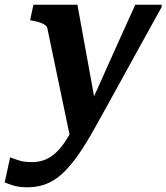

<svg xmlns="http://www.w3.org/2000/svg" viewBox="-93 -559 707 816"><path d="M210 49 266 -11 316 -99 236 -539H49L35 -473L46 -471Q66 -467 79 -462.5Q92 -458 100 -451.5Q108 -445 109 -435ZM277 -84 237 -48Q210 3 187 38Q164 73 141 93Q118 113 94 121.5Q70 130 44 130Q7 130 -17 121.5Q-41 113 -50 110L-73 216Q-63 221 -38 229Q-13 237 24 237Q65 237 100.5 224Q136 211 169 181.5Q202 152 236.5 103.5Q271 55 311 -17Q338 -65 366 -116Q394 -167 422.5 -218.5Q451 -270 479.5 -322Q508 -374 537 -426Q566 -478 594 -529V-539H482Q456 -482 430.5 -425.5Q405 -369 379.5 -312Q354 -255 328.5 -198Q303 -141 277 -84Z"/></svg>

Font: Roboto Serif SemiBold
Style: Italic
Weight: 600
Italic angle: -10°
Version: Version 1.007